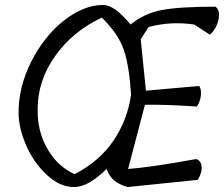

<svg xmlns="http://www.w3.org/2000/svg" viewBox="-20 -755 904 775"><path d="M132 -314Q130 -201 196 -118Q231 -75 281 -52Q382 -104 438.5 -188Q495 -272 509 -373Q502 -488 480 -553Q458 -618 391 -684Q274 -629 203 -529.5Q132 -430 132 -314ZM569 -389 784 -408Q793 -395 791 -371Q789 -347 775 -325Q638 -334 565 -332L497 -73Q583 -79 772 -113Q787 -108 792 -93Q800 -65 778 -29L495 0Q461 -10 441.5 -26Q422 -42 410 -73Q337 0 279 0Q221 0 168 -50Q115 -100 85.5 -168.5Q56 -237 55 -297Q54 -403 106 -506Q158 -609 238 -672Q318 -735 397 -735Q442 -735 507 -656Q562 -701 633 -714.5Q704 -728 850 -728Q870 -712 861.5 -674.5Q853 -637 827 -615L764 -656Q669 -670 580 -646L548 -597Z"/></svg>

Font: Tillana
Style: Regular
Weight: 400
Designer: Lipi Raval (Devanagari, Latin), Jonny Pinhorn (Latin)
Foundry: Indian Type Foundry
Version: Version 2.003;PS 1.0;hotconv 1.0.79;makeotf.lib2.5.61930; tt